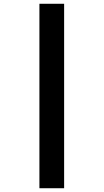

<svg xmlns="http://www.w3.org/2000/svg" viewBox="-20 -780 549 1018"><path d="M189 -760H320V218H189Z"/></svg>

Font: Noto Sans Syriac Western Black
Style: Regular
Weight: 900
Designer: Patrick Giasson and the Monotype Design Team
Foundry: Monotype Imaging Inc.
Version: Version 3.000; ttfautohint (v1.8.4.7-5d5b)